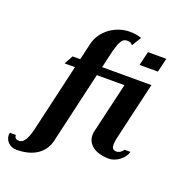

<svg xmlns="http://www.w3.org/2000/svg" viewBox="-180 -784 943 1032"><g transform="rotate(20 292.0 -267.5)"><path d="M515 -600 496 -520H601L620 -600ZM522 -135 593 -440H311L327 -509C347 -597 361 -620 389 -620C406 -620 415 -615 421 -605L454 -659C437 -666 415 -670 386 -670C306 -670 226 -615 208 -535L186 -440H142L115 -390H174L86 -10C74 42 58 85 26 85C10 85 0 78 0 61H-34C-35 65 -36 70 -36 74C-36 106 -9 135 29 135C135 135 189 84 204 21L299 -390H457L390 -104C388 -96 387 -88 387 -80C387 -29 430 10 513 10C556 10 601 -27 610 -64H576C571 -54 555 -40 538 -40C517 -40 511 -52 511 -70C511 -87 516 -110 522 -135Z"/></g></svg>

Font: Pfennig
Style: BoldItalic
Weight: 700
Italic angle: -13°
Version: Version 20100423